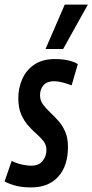

<svg xmlns="http://www.w3.org/2000/svg" viewBox="-45 -809 404 839"><path d="M-25 -16 6 -106Q25 -96 48.5 -90.5Q72 -85 93 -85Q125 -85 141.5 -106Q158 -127 158 -153Q158 -175 145.5 -191.5Q133 -208 114.5 -224Q96 -240 78 -260.5Q60 -281 47.5 -309.5Q35 -338 35 -380Q35 -424 52 -463Q69 -502 104.5 -526.5Q140 -551 196 -551Q227 -551 253.5 -545Q280 -539 295 -529L268 -436Q250 -443 229.5 -448.5Q209 -454 190 -454Q161 -454 145.5 -437Q130 -420 130 -393Q130 -370 142.5 -353Q155 -336 173 -319Q191 -302 209.5 -281.5Q228 -261 240 -233.5Q252 -206 252 -167Q252 -84 209.5 -37Q167 10 91 10Q53 10 25.5 3Q-2 -4 -25 -16ZM154 -595 238 -789H339L231 -595Z"/></svg>

Font: Georama Extra Condensed SemiBold
Style: Italic
Weight: 600
Width: 2
Italic angle: -9°
Designer: Jean-Baptiste Levee
Foundry: Production Type
Version: Version 1.000